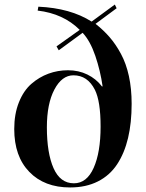

<svg xmlns="http://www.w3.org/2000/svg" viewBox="-20 -802 635 836"><path d="M285.2 14.2Q173.3 14.2 107.7 -53.5Q42 -121.1 42 -240.2Q42 -305.7 62.3 -356.4Q82.5 -407.2 116.5 -436.8Q150.4 -466.3 190.9 -481.2Q231.4 -496.1 275.9 -496.1Q322.3 -496.1 360.4 -477.5Q398.4 -459 423.8 -425.8H426.8Q417 -494.1 395 -558.8Q373 -623.5 339.8 -659.2L235.8 -583L226.1 -600.1L327.1 -671.9Q256.3 -742.7 144 -755.9L147 -772.9Q287.1 -766.6 378.9 -708L480 -782.2L487.8 -766.1L396 -698.2Q430.7 -670.9 457.5 -639.9Q484.4 -608.9 506.8 -567.1Q529.3 -525.4 541.3 -470.5Q553.2 -415.5 553.2 -350.1Q553.2 -267.1 537.6 -201.2Q522 -135.3 490 -86.7Q458 -38.1 406.2 -12Q354.5 14.2 285.2 14.2ZM301.8 -3.9Q357.9 -3.9 387.9 -71.3Q418 -138.7 418 -251Q418 -361.3 393.1 -411.1Q361.3 -474.1 299.8 -474.1Q249.5 -474.1 216.8 -412.1Q184.1 -350.1 184.1 -248Q184.1 -135.7 213.1 -69.8Q242.2 -3.9 301.8 -3.9Z"/></svg>

Font: Display Semibold
Style: Regular
Weight: 600
Designer: Latin by Veronika Burian and Jose Scaglione. Greek by Irene Vlachou. Cyrillic by Vera Evstafieva.
Foundry: TypeTogether
Version: Version 3.002